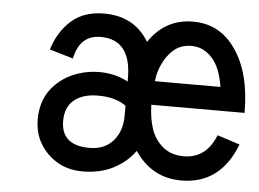

<svg xmlns="http://www.w3.org/2000/svg" viewBox="-44 -587 883 655"><g transform="rotate(5 397.5 -260.0)"><path d="M179.7 -155.3Q179.7 -71.3 277.3 -71.3Q328.6 -71.3 357.9 -104.7Q387.2 -138.2 387.2 -191.4V-225.1Q352.1 -251.5 291 -251.5Q239.3 -251.5 209.5 -227.1Q179.7 -202.6 179.7 -155.3ZM593.8 -448.2Q557.6 -448.2 533 -426.8Q508.3 -405.3 494.1 -372.1Q483.4 -348.1 479.5 -317.4H704.1Q694.3 -382.8 664.6 -415.5Q634.8 -448.2 593.8 -448.2ZM441.4 -448.7Q496.6 -531.2 592.3 -531.2Q683.6 -531.2 737.3 -454.1Q793.9 -374 793.9 -236.3H474.6Q475.6 -188.5 488.3 -152.3Q501 -116.2 529.3 -93.5Q557.6 -70.8 599.6 -70.8Q676.3 -70.8 709 -152.3L786.1 -127.4Q732.4 12.2 598.6 12.2Q497.1 12.2 439 -75.2Q411.1 -36.1 365.7 -12.7Q320.3 10.7 260.7 10.7Q206.1 10.7 166.3 -15.9Q126.5 -42.5 106.4 -85.4Q92.8 -115.7 92.8 -152.8Q92.8 -216.8 127 -259.3Q161.1 -301.8 216.3 -320.3Q251.5 -332 288.6 -332Q342.3 -332 387.2 -308.1V-318.8Q387.2 -451.7 282.7 -451.7Q210.9 -451.7 194.3 -370.1L113.3 -394Q132.8 -456.5 175.8 -494.4Q218.8 -532.2 287.6 -532.2Q391.1 -532.2 441.4 -448.7Z"/></g></svg>

Font: Meera Inimai
Style: Regular
Weight: 400
Version: 2.0.0+20160526